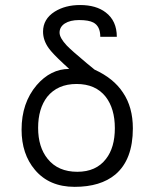

<svg xmlns="http://www.w3.org/2000/svg" viewBox="-20 -722 611 760"><path d="M442.4 -576.2Q442.4 -639.6 398.4 -672.9Q360.4 -702.1 296.9 -702.1Q238.3 -702.1 196.3 -675.8Q150.4 -646.5 150.4 -596.7Q150.4 -562.5 172.9 -531.2Q187.5 -510.7 230.5 -470.7L253.9 -449.2Q180.7 -449.2 125 -384.8Q65.4 -314.5 65.4 -209Q65.4 -112.3 118.2 -49.8Q174.8 17.6 275.4 17.6Q377.9 17.6 436.5 -31.2Q505.9 -89.8 505.9 -213.9Q505.9 -297.9 466.8 -355.5Q429.7 -412.1 354.5 -446.3L322.3 -472.7Q262.7 -522.5 244.1 -542Q215.8 -572.3 215.8 -592.8Q215.8 -615.2 236.3 -628.9Q257.8 -642.6 293 -642.6Q331.1 -642.6 349.6 -632.8Q377 -618.2 377 -576.2ZM283.2 -389.6Q358.4 -389.6 398.4 -338.9Q434.6 -292 434.6 -214.8Q434.6 -137.7 399.4 -92.8Q360.4 -42 286.1 -42Q210 -42 168.9 -92.8Q130.9 -139.6 130.9 -215.8Q130.9 -292 167 -338.9Q208 -389.6 283.2 -389.6Z"/></svg>

Font: Dotum
Style: Regular
Weight: 400
Version: Version 2.21